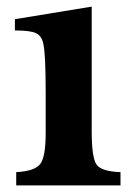

<svg xmlns="http://www.w3.org/2000/svg" viewBox="-20 -560 401 580"><path d="M257 -540V-164Q257 -84 271.5 -63Q286 -42 344 -40V0H29V-40Q85 -43 101.5 -64.5Q118 -86 118 -157V-280Q118 -396 111 -427Q106 -452 88.5 -460Q71 -468 25 -468V-502Z"/></svg>

Font: Libre Baskerville
Style: Bold
Weight: 700
Designer: Pablo Impallari, Rodrigo Fuenzalida
Foundry: Pablo Impallari, Rodrigo Fuenzalida
Version: Version 1.000